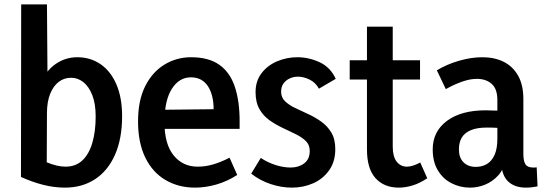

<svg xmlns="http://www.w3.org/2000/svg" viewBox="-20 -845 2490 879"><path d="M277 14Q228 14 177 1Q126 -12 76 -35L77 -825H195L198 -422H152Q176 -506 224.5 -544.5Q273 -583 334 -583Q394 -583 440.5 -551Q487 -519 513 -458.5Q539 -398 539 -313Q539 -210 506.5 -136.5Q474 -63 415 -24.5Q356 14 277 14ZM280 -82Q327 -82 357.5 -111Q388 -140 403 -192Q418 -244 418 -312Q418 -370 402.5 -409.5Q387 -449 361.5 -469Q336 -489 306 -489Q273 -489 248.5 -470Q224 -451 209.5 -415Q195 -379 195 -326L194 -102Q218 -92 239.5 -87Q261 -82 280 -82Z M873 14Q797 14 737.5 -21Q678 -56 645 -124Q612 -192 612 -289Q612 -385 644.5 -450Q677 -515 732.5 -549Q788 -583 855 -583Q935 -583 984 -548.5Q1033 -514 1055 -448Q1077 -382 1077 -292V-255H678L680 -342L958 -345Q958 -377 951.5 -403.5Q945 -430 932.5 -449.5Q920 -469 900.5 -480Q881 -491 854 -491Q800 -491 766.5 -438Q733 -385 733 -285Q733 -185 775 -133.5Q817 -82 885 -82Q921 -82 956.5 -92.5Q992 -103 1031 -123L1066 -44Q1019 -14 969.5 0Q920 14 873 14Z M1316 14Q1269 14 1220 -2Q1171 -18 1130 -50L1174 -122Q1205 -101 1241.5 -89.5Q1278 -78 1311 -78Q1347 -78 1372.5 -97Q1398 -116 1398 -154Q1398 -182 1380 -199.5Q1362 -217 1333.5 -231Q1305 -245 1274 -259.5Q1243 -274 1214.5 -294Q1186 -314 1168 -345Q1150 -376 1150 -424Q1150 -474 1177.5 -510Q1205 -546 1249 -564.5Q1293 -583 1341 -583Q1394 -583 1443.5 -560Q1493 -537 1517 -484L1440 -439Q1425 -467 1397.5 -480.5Q1370 -494 1344 -494Q1324 -494 1306.5 -486Q1289 -478 1278 -463Q1267 -448 1267 -425Q1267 -399 1285 -381.5Q1303 -364 1331.5 -350.5Q1360 -337 1391.5 -322.5Q1423 -308 1451 -288Q1479 -268 1497 -238Q1515 -208 1515 -162Q1515 -105 1487 -65.5Q1459 -26 1414 -6Q1369 14 1316 14Z M1806 14Q1738 14 1699 -29.5Q1660 -73 1660 -161V-723H1778V-174Q1778 -128 1796 -105Q1814 -82 1843 -82Q1856 -82 1871.5 -87Q1887 -92 1904 -101L1936 -29Q1902 -6 1869 4Q1836 14 1806 14ZM1581 -481V-569H1903V-481Z M2274 -114 2297 -113Q2286 -69 2260 -41Q2234 -13 2200.5 0.5Q2167 14 2132 14Q2086 14 2046.5 -6.5Q2007 -27 1984 -66Q1961 -105 1961 -161Q1961 -243 2026 -291.5Q2091 -340 2204 -340Q2226 -340 2255.5 -338.5Q2285 -337 2308 -332V-254Q2283 -258 2260.5 -259.5Q2238 -261 2209 -261Q2164 -261 2135.5 -249Q2107 -237 2094 -215Q2081 -193 2081 -161Q2081 -123 2102 -102Q2123 -81 2158 -81Q2187 -81 2209 -94Q2231 -107 2244 -135.5Q2257 -164 2257 -210V-387Q2257 -438 2231 -461Q2205 -484 2163 -484Q2132 -484 2095 -471Q2058 -458 2021 -437L1980 -523Q2026 -551 2082 -567Q2138 -583 2188 -583Q2244 -583 2286 -562Q2328 -541 2352 -498.5Q2376 -456 2376 -391V-141Q2376 -108 2385.5 -93Q2395 -78 2421 -78Q2424 -78 2428.5 -78Q2433 -78 2437 -79L2441 8Q2427 11 2413.5 12.5Q2400 14 2388 14Q2334 14 2304 -16.5Q2274 -47 2274 -114Z"/></svg>

Font: Yaldevi SemiBold
Style: Regular
Weight: 600
Designer: Sol Matas, Rajitha Manaperi, Kosala Senevirathne
Foundry: Mooniak
Version: Version 1.100